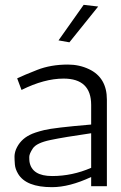

<svg xmlns="http://www.w3.org/2000/svg" viewBox="-20 -770 502 794"><path d="M357 -38V0H422V-358Q422 -449 348 -484Q308 -503 261 -503Q190 -503 134 -481Q78 -459 51 -446L69 -398Q163 -445 243 -445Q357 -445 357 -336V-255Q203 -242 162.5 -232Q122 -222 103 -212Q63 -192 46 -152Q40 -136 40 -122.5Q40 -109 41.5 -90Q43 -71 55 -51Q88 4 195 4Q267 4 357 -38ZM357 -76Q279 -42 195.5 -42Q112 -42 102 -101Q101 -108 101 -121Q101 -134 116 -156.5Q131 -179 188.5 -191Q246 -203 357 -219ZM386 -743 267 -595 222 -603 326 -750Z"/></svg>

Font: Antic
Style: Regular
Weight: 400
Designer: Santiago Orozco
Foundry: Typemade
Version: Version 1.0012